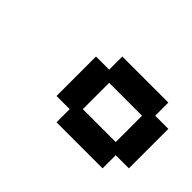

<svg xmlns="http://www.w3.org/2000/svg" viewBox="-58 -733 516 516"><g transform="rotate(45 200.0 -475.0)"><path d="M125 -550V-400H175V-350H350V-400H400V-550H350V-600H175V-550ZM200 -425V-525H325V-425Z"/></g></svg>

Font: LS-VG5000 Shifted
Style: Regular
Weight: 400
Designer: Justin Bihan, 2021
Foundry: Justin Bihan, 2021
Version: Version 1.000;Glyphs 3.1.2 (3151)